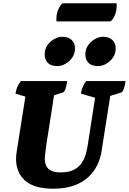

<svg xmlns="http://www.w3.org/2000/svg" viewBox="-20 -1133 782 1165"><path d="M303 12Q174 12 119.5 -49.5Q65 -111 81 -211L134 -547L74 -565Q77 -585 84 -603Q91 -621 106 -641H388Q384 -613 377 -593.5Q370 -574 362 -572L308 -555L261 -254Q256 -221 253 -190.5Q250 -160 256.5 -137Q263 -114 284.5 -100.5Q306 -87 349 -87Q399 -87 429.5 -103.5Q460 -120 477 -146Q494 -172 501.5 -201.5Q509 -231 513 -256L557 -540L471 -565Q474 -585 481 -603Q488 -621 502 -641H742Q738 -613 731 -593.5Q724 -574 716 -572L649 -551L596 -214Q590 -173 571 -133Q552 -93 517.5 -60Q483 -27 430 -7.5Q377 12 303 12ZM576 -732Q536 -732 517 -751.5Q498 -771 498 -802Q498 -835 515 -859Q532 -883 557 -896.5Q582 -910 604 -910Q642 -910 662 -890.5Q682 -871 682 -839Q682 -807 665 -783Q648 -759 623.5 -745.5Q599 -732 576 -732ZM329 -732Q289 -732 270 -751.5Q251 -771 251 -802Q251 -835 268 -859Q285 -883 310 -896.5Q335 -910 357 -910Q395 -910 415 -890.5Q435 -871 435 -839Q435 -807 418 -783Q401 -759 376.5 -745.5Q352 -732 329 -732ZM650 -1003H323Q322 -1007 322 -1016Q322 -1048 333 -1074.5Q344 -1101 360 -1113H687Q687 -1111 687.5 -1107.5Q688 -1104 688 -1100Q688 -1069 677.5 -1042Q667 -1015 650 -1003Z"/></svg>

Font: Petrona Black
Style: Italic
Weight: 900
Italic angle: -9°
Designer: Ringo R. Seeber
Foundry: Ringo R. Seeber
Version: Version 2.001; ttfautohint (v1.8.3)